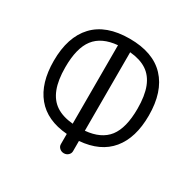

<svg xmlns="http://www.w3.org/2000/svg" viewBox="-167 -943 1125 1117"><g transform="rotate(30 396.0 -384.5)"><path d="M638.4 -438.5Q638.4 -525.1 616.6 -581.3Q594.7 -637.5 550.8 -666.6Q506.8 -695.8 437 -702.1V-174.8Q541.5 -184.1 590 -246.8Q638.4 -309.6 638.4 -438.5ZM355.2 -174.8V-702.1Q250.7 -692.9 202.3 -630.1Q153.8 -567.4 153.8 -438.5Q153.8 -351.8 175.7 -295.7Q197.5 -239.5 241.5 -210.3Q285.4 -181.2 355.2 -174.8ZM355.2 -37.4V-106.2Q217 -117.2 147 -202.4Q76.9 -287.6 76.9 -437Q76.9 -597.2 157.7 -683.2Q238.5 -769.3 396.2 -769.3Q554 -769.3 634.6 -683.2Q715.3 -597.2 715.3 -437Q715.3 -287.6 645 -202.4Q574.7 -117.2 437 -106.2V-37.4Q437 -22 425 -11Q413.1 0 396.2 0Q379.4 0 367.3 -11Q355.2 -22 355.2 -37.4Z"/></g></svg>

Font: Tecnico
Style: Grueso
Weight: 700
Version: Version 1.3